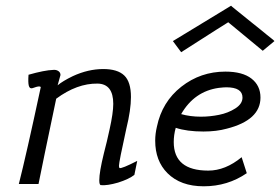

<svg xmlns="http://www.w3.org/2000/svg" viewBox="-20 -645 982 673"><path d="M461 -81 451 -32Q432 -17 394 -5Q356 6 334 4Q328 4 328 -13Q328 -42 344 -107Q348 -121 354.5 -149Q361 -177 364 -191Q377 -249 377 -281Q377 -351 322 -352Q250 -353 177 -299Q128 -66 115 0H46Q72 -102 123 -340Q121 -342 117 -342Q110 -342 94 -336Q84 -333 81 -344.5Q78 -356 80 -383Q136 -399 167 -400Q177 -401 184.5 -396Q192 -391 192 -382L182 -346Q200 -361 235 -378Q289 -403 342 -403Q392 -403 415.5 -380.5Q439 -358 439 -305Q439 -260 423 -195Q397 -77 397 -64Q397 -58 399 -56Q406 -53 461 -81Z M893 -303Q893 -224 775 -194Q739 -184 693 -184Q635 -184 596 -197Q589 -172 589 -147Q589 -47 710 -47Q770 -47 827 -94L845 -38Q778 8 694 8Q613 8 567 -38Q524 -81 524 -152Q524 -176 530 -201Q548 -288 615.5 -341Q683 -394 770 -394Q830 -394 861.5 -369.5Q893 -345 893 -303ZM773 -339Q765 -339 747 -337Q661 -325 615 -245Q647 -236 684 -236Q716 -236 748 -242.5Q780 -249 805 -265Q830 -281 830 -303Q830 -339 773 -339ZM942 -501 901 -467 780 -567Q779 -567 615 -462L586 -501L790 -625Q789 -625 806.5 -611Q824 -597 866 -563Q879 -553 893.5 -541Q908 -529 915.5 -523Q923 -517 930 -511.5Q937 -506 939 -504Z"/></svg>

Font: GFS Neohellenic Rg
Style: Italic
Weight: 400
Italic angle: -12°
Designer: Takis Katsoulidis and George D. Matthiopoulos
Foundry: Takis Katsoulidis and George D. Matthiopoulos
Version: Version 1.0